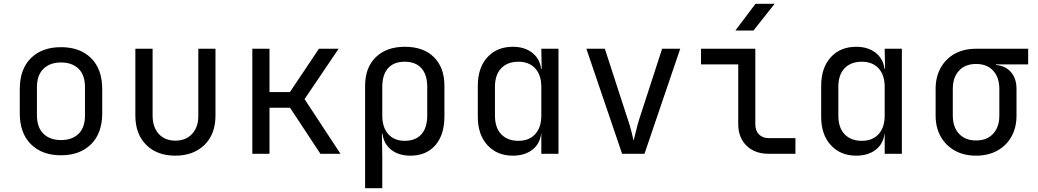

<svg xmlns="http://www.w3.org/2000/svg" viewBox="-20 -805 5432 1005"><path d="M299.3 7.8Q200.2 7.8 142.1 -49.8Q83.5 -107.9 83.5 -211.9V-337.9Q83.5 -442.9 141.6 -500.5Q199.7 -558.1 299.3 -558.1Q398.9 -558.1 457 -500.5Q515.1 -442.9 515.1 -337.9V-211.9Q515.1 -107.9 456.5 -49.8Q397.9 7.8 299.3 7.8ZM299.3 -71.8Q357.9 -71.8 391.6 -105Q425.3 -138.2 424.8 -202.1V-348.1Q424.8 -412.1 391.6 -444.8Q357.9 -478 299.3 -478Q241.2 -478 207.5 -444.8Q173.3 -411.6 173.3 -348.1V-202.1Q173.3 -138.2 207.5 -105Q241.2 -71.8 299.3 -71.8Z M897.5 9.8Q802.2 9.8 745.6 -46.4Q688.5 -103 688.5 -200.2V-549.8H778.8V-200.2Q778.8 -140.1 810.5 -104.5Q842.8 -68.8 897.5 -68.8Q953.1 -68.8 985.8 -104.5Q1018.6 -140.1 1018.1 -200.2V-549.8H1107.9V-200.2Q1107.9 -103 1050.3 -46.4Q992.2 9.8 897.5 9.8Z M1300.8 0V-549.8H1390.6V-323.2H1497.6L1649.4 -549.8H1752.4L1574.2 -286.1L1762.2 0H1657.2L1498 -241.2H1390.6V0Z M1891.1 180.2V-356Q1891.1 -451.2 1947 -505.6Q2002.9 -560.1 2099.6 -560.1Q2196.8 -560.1 2251.5 -505.6Q2306.2 -451.2 2306.2 -356V-194.8Q2306.2 -99.6 2258.8 -44.9Q2211.4 9.8 2128.4 9.8Q2066.9 9.8 2027.8 -21Q1988.8 -51.8 1981.9 -105H1979L1981 20V180.2ZM2098.1 -67.9Q2155.3 -67.9 2185.8 -102.1Q2216.3 -136.2 2216.3 -200.2V-350.1Q2216.3 -414.1 2185.8 -448Q2155.3 -481.9 2098.1 -481.9Q2041.5 -481.9 2011.2 -448Q1981 -414.1 1981 -350.1V-200.2Q1981 -138.2 2012.2 -103Q2043.5 -67.9 2098.1 -67.9Z M2664.1 9.8Q2582 9.8 2531.5 -45.2Q2481 -100.1 2481 -193.8V-355Q2481 -450.2 2531 -505.1Q2581.1 -560.1 2664.1 -560.1Q2725.6 -560.1 2765.6 -529.1Q2805.7 -498 2812.5 -444.8H2815.4L2813.5 -549.8H2903.3V0H2813.5V-105H2812.5Q2805.7 -50.8 2765.6 -20.5Q2725.6 9.8 2664.1 9.8ZM2693.8 -67.9Q2749.5 -67.9 2781.5 -103Q2813.5 -138.2 2813.5 -200.2V-350.1Q2813.5 -412.1 2781.5 -447Q2749.5 -481.9 2693.8 -481.9Q2636.7 -481.9 2603.8 -448Q2570.8 -414.1 2570.8 -350.1V-200.2Q2570.8 -136.2 2603.8 -102.1Q2636.7 -67.9 2693.8 -67.9Z M3236.3 0 3049.3 -549.8H3146L3266.1 -180.2Q3277.3 -147 3285.2 -116.7Q3293 -86.4 3296.4 -68.8Q3301.3 -85.9 3308.6 -116.7Q3315.4 -147 3325.7 -180.2L3445.8 -549.8H3540.5L3353.5 0Z M3829.1 -645 3934.6 -785.2H4034.7L3923.8 -645ZM4003.9 0Q3930.7 0 3887.5 -42.5Q3844.2 -85 3844.2 -154.8V-467.8H3649.4V-549.8H3933.6V-154.8Q3933.6 -120.6 3952.6 -101.6Q3971.7 -82 4003.9 -82H4143.6V0Z M4461.4 9.8Q4379.4 9.8 4328.9 -45.2Q4278.3 -100.1 4278.3 -193.8V-355Q4278.3 -450.2 4328.4 -505.1Q4378.4 -560.1 4461.4 -560.1Q4522.9 -560.1 4563 -529.1Q4603 -498 4609.9 -444.8H4612.8L4610.8 -549.8H4700.7V0H4610.8V-105H4609.9Q4603 -50.8 4563 -20.5Q4522.9 9.8 4461.4 9.8ZM4491.2 -67.9Q4546.9 -67.9 4578.9 -103Q4610.8 -138.2 4610.8 -200.2V-350.1Q4610.8 -412.1 4578.9 -447Q4546.9 -481.9 4491.2 -481.9Q4434.1 -481.9 4401.1 -448Q4368.2 -414.1 4368.2 -350.1V-200.2Q4368.2 -136.2 4401.1 -102.1Q4434.1 -67.9 4491.2 -67.9Z M5089.4 9.8Q5025.4 9.8 4978 -16.6Q4930.7 -43 4904.1 -90.1Q4877.4 -137.2 4877.4 -200.2V-339.8Q4877.4 -402.8 4904.1 -450.4Q4930.7 -498 4978 -523.9Q5025.4 -549.8 5089.4 -549.8H5361.8V-467.8H5192.9V-464.8Q5242.7 -460.9 5271.7 -427.5Q5300.8 -394 5300.8 -339.8V-200.2Q5300.8 -137.2 5274.4 -90.1Q5248 -43 5200.4 -16.6Q5152.8 9.8 5089.4 9.8ZM5089.4 -69.8Q5146 -69.8 5178.5 -105Q5210.9 -140.1 5210.9 -200.2V-339.8Q5210.9 -399.9 5178.5 -435.1Q5146 -470.2 5089.4 -470.2Q5032.2 -470.2 4999.8 -435.1Q4967.3 -399.9 4967.3 -339.8V-200.2Q4967.3 -140.1 4999.8 -105Q5032.2 -69.8 5089.4 -69.8Z"/></svg>

Font: UDEV Gothic 35
Style: Regular
Weight: 400
Version: v2.1.0; ttfautohint (v1.8.4.7-5d5b-dirty) -l 6 -r 45 -G 200 